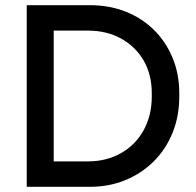

<svg xmlns="http://www.w3.org/2000/svg" viewBox="-20 -720 757 740"><path d="M83 0V-700H327Q401 -700 463.5 -675.5Q526 -651 572.5 -605.5Q619 -560 645 -497.5Q671 -435 671 -360V-349Q671 -272 645 -208Q619 -144 572 -97.5Q525 -51 462.5 -25.5Q400 0 327 0ZM187 -54 143 -98H319Q390 -98 446 -129.5Q502 -161 533.5 -218Q565 -275 565 -349V-360Q565 -433 533.5 -487Q502 -541 446.5 -571.5Q391 -602 319 -602H143L187 -646Z"/></svg>

Font: SUSE Thin Medium
Style: Regular
Weight: 500
Version: Version 1.000